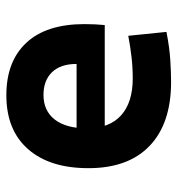

<svg xmlns="http://www.w3.org/2000/svg" viewBox="4 -572 577 626"><g transform="rotate(90 293.0 -258.5)"><path d="M290 9.8Q179.7 9.8 118.9 -55.4Q58.1 -120.6 58.1 -244.6Q58.1 -280.3 61.2 -311H440.9V-219.2H188Q188 -167 214.8 -139.2Q241.7 -111.3 289.1 -111.3Q340.8 -111.3 369.4 -148.2Q397.9 -185.1 397.9 -252.9Q397.9 -326.2 355.6 -364.3Q313.3 -402.3 235.4 -402.3Q200.1 -402.3 166 -398.4Q131.8 -394.5 96.2 -387.7L83.5 -512.2Q133.3 -522 174.6 -524.7Q215.8 -527.3 247.1 -527.3Q381.3 -527.3 454.6 -457.8Q527.8 -388.2 527.8 -257.8Q527.8 -131.3 465.6 -60.8Q403.5 9.8 290 9.8Z"/></g></svg>

Font: Cascadia Code
Style: Regular
Weight: 400
Monospace: yes
Designer: Aaron Bell
Foundry: Saja Typeworks
Version: Version 2106.017